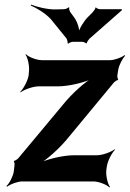

<svg xmlns="http://www.w3.org/2000/svg" viewBox="-20 -790 565 836"><path d="M280 -194 477 -432C479 -434 490 -442 492 -441L495 -445C492 -446 490 -458 491 -462L495 -487C498 -506 514 -537 525 -547L522 -550C511 -540 478 -528 459 -528H163C139 -528 104 -542 93 -554L91 -552C101 -539 109 -502 106 -478L105 -464C102 -440 82 -403 68 -390L70 -388C85 -400 124 -414 148 -414H231C282 -414 354 -432 392 -452L390 -456C353 -436 292 -382 254 -334L58 -99C56 -97 44 -89 42 -90L40 -86C43 -85 44 -73 43 -69L40 -43C37 -23 21 9 8 20L11 23C24 12 57 0 77 0H386C410 0 445 14 456 26L459 24C449 11 440 -26 443 -50L445 -64C448 -88 467 -125 481 -138L479 -140C464 -128 426 -114 402 -114H303C252 -114 180 -96 142 -76L144 -72C182 -92 242 -146 280 -194ZM303 -714 287 -736C284 -739 279 -753 282 -757L278 -758C276 -754 264 -750 259 -750L224 -749C187 -748 140 -760 115 -770L114 -766C138 -756 178 -732 201 -707L270 -622C272 -618 276 -605 274 -602L278 -600C280 -604 293 -608 297 -608H338C342 -608 353 -604 355 -601L358 -602C357 -605 366 -618 369 -621L510 -745L511 -750H415C411 -750 398 -754 398 -758L395 -756C397 -753 386 -739 383 -736L362 -715C346 -699 324 -664 322 -647H325C327 -664 315 -699 303 -714Z"/></svg>

Font: Asimov
Style: EdgeNarIt
Weight: 500
Designer: Google
Version: Version 2.000980: 2014